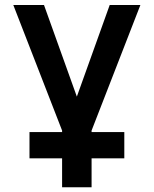

<svg xmlns="http://www.w3.org/2000/svg" viewBox="-20 -538 626 782"><path d="M100.1 106.9V0H232.9V-6.3L34.2 -517.6H159.2L293 -144.5L426.8 -517.6H551.8L353 -6.3V0H486.3V106.9H353V224.6H232.9V106.9Z"/></svg>

Font: Caskaydia Cove SemiBold
Style: Regular
Weight: 600
Monospace: yes
Designer: Aaron Bell
Foundry: Saja Typeworks
Version: Version 4.300; ttfautohint (v1.8.3)